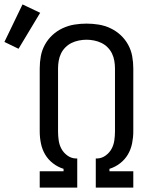

<svg xmlns="http://www.w3.org/2000/svg" viewBox="-92 -850 712 870"><path d="M88 0V-74H196V-85Q170 -93 148 -110Q126 -127 112.5 -150Q99 -173 93.5 -200Q88 -227 88 -254V-540Q88 -568 93 -595.5Q98 -623 111.5 -647.5Q125 -672 145.5 -691Q166 -710 191.5 -722Q217 -734 244.5 -738.5Q272 -743 300 -743Q328 -743 355.5 -738.5Q383 -734 408.5 -722Q434 -710 454.5 -691Q475 -672 488.5 -647.5Q502 -623 507 -595.5Q512 -568 512 -540V-254Q512 -227 506.5 -200Q501 -173 487.5 -150Q474 -127 452 -110Q430 -93 404 -85V-74H512V0H342V-132H350Q370 -133 387 -145.5Q404 -158 413.5 -175.5Q423 -193 426 -213.5Q429 -234 429 -254V-540Q429 -557 426 -574.5Q423 -592 415.5 -607.5Q408 -623 395.5 -635.5Q383 -648 367.5 -655.5Q352 -663 334.5 -666.5Q317 -670 300 -670Q283 -670 265.5 -666.5Q248 -663 232.5 -655.5Q217 -648 204.5 -635.5Q192 -623 184.5 -607.5Q177 -592 174 -574.5Q171 -557 171 -540V-254Q171 -234 174 -213.5Q177 -193 186.5 -175.5Q196 -158 213 -145.5Q230 -133 250 -132H258V0ZM-8 -629 -72 -660 10 -830 90 -792Z"/></svg>

Font: Zed Mono Extended
Style: Regular
Weight: 400
Width: 7
Monospace: yes
Designer: Belleve Invis
Foundry: Belleve Invis
Version: Version 1.0.0; ttfautohint (v1.8.4)